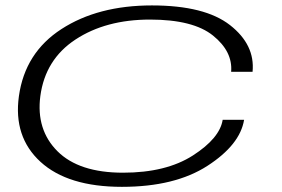

<svg xmlns="http://www.w3.org/2000/svg" viewBox="-20 -702 1067 726"><path d="M441 4.5Q236.5 4.5 133.2 -90Q30 -184.5 51.5 -338.5Q74.5 -503 212.5 -592.2Q350.5 -681.5 554.5 -681.5Q754.5 -681.5 849.8 -607Q945 -532.5 935 -430.5H854Q860.5 -507 785.5 -567.5Q710.5 -628 547 -628Q380.5 -628 265.8 -552.8Q151 -477.5 132.5 -338.5Q116 -211.5 197.2 -130.2Q278.5 -49 445 -49Q608 -49 709.5 -114.2Q811 -179.5 822 -249H903Q887.5 -154.5 764.5 -75Q641.5 4.5 441 4.5Z"/></svg>

Font: Anybody UltraExpanded Light
Style: Italic
Weight: 300
Width: 9
Italic angle: -10°
Designer: Tyler Finck
Foundry: Etcetera Type Company
Version: Version 1.010; ttfautohint (v1.8.3) -l 8 -r 50 -G 200 -x 14 